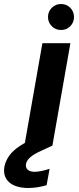

<svg xmlns="http://www.w3.org/2000/svg" viewBox="-100 -728 394 960"><path d="M22 0 112 -512H252L162 0ZM205 -578Q178 -578 159 -597Q140 -616 140 -643Q140 -670 159 -689Q178 -708 205 -708Q233 -708 251.5 -689Q270 -670 270 -643Q270 -616 251.5 -597Q233 -578 205 -578ZM41 212Q3 212 -26 200.5Q-55 189 -69.5 165Q-84 141 -78 105Q-72 77 -54.5 51.5Q-37 26 -1 2Q35 -22 95 -46L143 -65L162 0L108 25Q68 43 50.5 59Q33 75 30 92Q27 110 38.5 120.5Q50 131 73 131Q88 131 107.5 127Q127 123 148 116L133 198Q113 204 89 208Q65 212 41 212Z"/></svg>

Font: DM Sans 12pt ExtraBold
Style: Italic
Weight: 800
Italic angle: -10°
Version: Version 4.004;gftools[0.9.30]